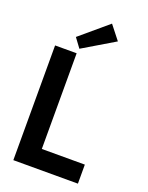

<svg xmlns="http://www.w3.org/2000/svg" viewBox="-161 -957 800 1038"><g transform="rotate(20 239.0 -438.0)"><path d="M179 -688 139.5 -741.5 298.5 -876 361 -796.5ZM49.5 -660H173.5V-109.5H421V0H49.5Z"/></g></svg>

Font: League Spartan SemiBold
Style: Regular
Weight: 600
Foundry: The League of Moveable Type
Version: Version 2.002